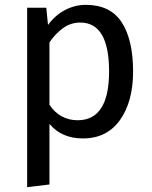

<svg xmlns="http://www.w3.org/2000/svg" viewBox="-20 -559 626 792"><path d="M529 -264Q529 -140 475 -64Q421 12 322 12Q234 12 184 -48V202L92 213V-527H171L178 -456Q207 -496 248 -517.5Q289 -539 334 -539Q435 -539 482 -467Q529 -395 529 -264ZM430 -264Q430 -466 311 -466Q272 -466 240 -443Q208 -420 184 -384V-127Q204 -96 234 -79.5Q264 -63 300 -63Q430 -63 430 -264Z"/></svg>

Font: Fira Sans
Style: Regular
Weight: 400
Designer: bBox Type GmbH & Carrois Corporate GbR & Edenspiekermann AG
Foundry: bBox Type GmbH & Carrois Corporate GbR & Edenspiekermann AG
Version: Version 4.301